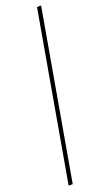

<svg xmlns="http://www.w3.org/2000/svg" viewBox="-161 -750 494 881"><g transform="rotate(-20 86.5 -310.0)"><path d="M9 100 153 -720H173L29 100Z"/></g></svg>

Font: DM Sans 28pt Thin
Style: Italic
Weight: 250
Italic angle: -10°
Version: Version 4.004;gftools[0.9.30]